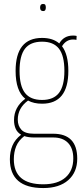

<svg xmlns="http://www.w3.org/2000/svg" viewBox="-20 -732 420 972"><path d="M193 -207Q151 -207 122 -223Q70 -185 70 -126Q70 -95 88.5 -75Q107 -55 152 -55H249Q371 -55 371 71Q371 140 325.5 180Q280 220 199 220Q30 220 30 74Q30 36 43 5Q56 -26 87 -50Q68 -61 59.5 -80Q51 -99 51 -124Q51 -190 108 -232Q59 -271 59 -373Q59 -540 193 -540Q248 -540 280 -512Q303 -552 350 -552Q361 -552 368 -550L367 -530Q361 -532 350 -532Q315 -532 294 -498Q326 -456 326 -373Q326 -207 193 -207ZM193 -226Q251 -226 278.5 -261.5Q306 -297 306 -373Q306 -450 278.5 -485.5Q251 -521 193 -521Q134 -521 106.5 -485.5Q79 -450 79 -373Q79 -297 106.5 -261.5Q134 -226 193 -226ZM50 74Q50 201 199 201Q272 201 311.5 166.5Q351 132 351 70Q351 19 324.5 -8.5Q298 -36 250 -36H152Q124 -36 103 -43Q74 -21 62 8.5Q50 38 50 74ZM198 -676Q183 -676 183 -694Q183 -712 198 -712Q207 -712 209.5 -707Q212 -702 212 -694Q212 -687 209.5 -681.5Q207 -676 198 -676Z"/></svg>

Font: Georama SemiCondensed Thin
Style: Regular
Weight: 100
Width: 4
Designer: Jean-Baptiste Levee
Foundry: Production Type
Version: Version 1.000